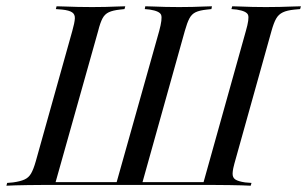

<svg xmlns="http://www.w3.org/2000/svg" viewBox="-43 -591 977 611"><path d="M89.5 -2.4Q66.1 -2.4 44.8 -2Q23.4 -1.6 6 -1.2Q-11.3 -0.8 -22.6 0L-20.2 -8.9L-1.6 -10.5Q21.8 -13.7 35.1 -19.8Q48.4 -25.8 56 -39.1Q63.7 -52.4 71 -78.2L187.1 -492.7Q194.4 -518.5 195.2 -531.9Q196 -545.2 186.7 -551.6Q177.4 -558.1 154.8 -560.5L134.7 -562.1L137.1 -571Q149.2 -571 166.1 -570.2Q183.1 -569.4 204.8 -569Q226.6 -568.5 250.8 -568.5H248.4H250Q273.4 -568.5 292.7 -569Q312.1 -569.4 328.2 -570.2Q344.4 -571 355.6 -571L353.2 -562.1L338.7 -560.5Q316.1 -558.1 303.2 -552Q290.3 -546 283.1 -532.3Q275.8 -518.5 269.4 -492.7L133.9 -11.3H328.2L463.7 -492.7Q474.2 -531.5 469.8 -543.5Q465.3 -555.6 433.9 -560.5L417.7 -562.1L419.4 -571Q431.5 -571 447.6 -570.2Q463.7 -569.4 483.9 -569Q504 -568.5 527.4 -568.5H525H526.6Q550 -568.5 569.4 -569Q588.7 -569.4 604.8 -570.2Q621 -571 631.5 -571L629.8 -562.1L615.3 -560.5Q591.9 -558.1 579.4 -552Q566.9 -546 559.7 -532.3Q552.4 -518.5 545.2 -492.7L410.5 -11.3H604.8L739.5 -492.7Q750.8 -531.5 746.4 -543.5Q741.9 -555.6 710.5 -560.5L693.5 -562.1L696 -571Q707.3 -571 723.4 -570.2Q739.5 -569.4 760.1 -569Q780.6 -568.5 803.2 -568.5H800.8H802.4Q826.6 -568.5 847.6 -569Q868.5 -569.4 885.9 -570.2Q903.2 -571 914.5 -571L912.1 -562.1L894.4 -560.5Q870.2 -558.1 856.9 -551.6Q843.5 -545.2 835.9 -531.9Q828.2 -518.5 821 -492.7L683.9 -2.4H90.3ZM704.8 -78.2Q697.6 -52.4 697.2 -39.1Q696.8 -25.8 706 -19.8Q715.3 -13.7 737.1 -10.5L757.3 -8.9L754.8 0Q743.5 -0.8 726.2 -1.2Q708.9 -1.6 687.5 -2Q666.1 -2.4 641.1 -2.4H642.7L708.1 -88.7Z"/></svg>

Font: Playfair 144pt SemiCondensed
Style: Italic
Weight: 400
Width: 4
Italic angle: -15.6°
Designer: Claus Eggers Sørensen
Foundry: Claus Eggers Sørensen
Version: Version 2.203